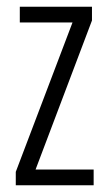

<svg xmlns="http://www.w3.org/2000/svg" viewBox="-20 -552 321 572"><path d="M259 0V-47H86L254 -491V-532H39V-485H196L27 -40V0Z"/></svg>

Font: Noto Sans Lao Looped ExtraCondensed Light
Style: Regular
Weight: 300
Width: 2
Designer: Mark Frömberg, Ben Mitchell
Foundry: The Fontpad Ltd
Version: Version 1.002